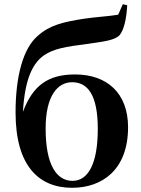

<svg xmlns="http://www.w3.org/2000/svg" viewBox="-20 -877 669 913"><path d="M325 -17C250 -17 197 -91 197 -266C197 -420 253 -486 323 -486C397 -486 445 -426 445 -264C445 -98 399 -17 325 -17ZM323 16C465 16 589 -69 589 -272C589 -434 489 -523 337 -523C209 -523 136 -471 89 -345C98 -499 134 -575 189 -614C237 -646 292 -655 395 -668C468 -679 523 -684 548 -709C569 -734 581 -784 585 -852L564 -857L542 -807C494 -799 431 -796 380 -788C283 -773 216 -758 159 -706C89 -646 54 -512 54 -342C54 -85 167 16 323 16Z"/></svg>

Font: Noto Serif CJK HK
Style: Bold
Weight: 700
Designer: Ryoko NISHIZUKA 西塚涼子 (kana & ideographs); Frank Grießhammer (Latin, Greek & Cyrillic); Wenlong ZHANG 张文龙 (bopomofo); San
Foundry: Adobe
Version: Version 2.001;hotconv 1.1.0;makeotfexe 2.6.0